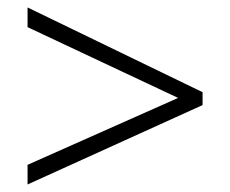

<svg xmlns="http://www.w3.org/2000/svg" viewBox="-20 -617 611 510"><path d="M53.2 -127 518.1 -337.9V-372.1L53.2 -597.2V-544.9L453.1 -356.9L53.2 -179.2Z"/></svg>

Font: Noto Reveo Sans
Style: Regular
Weight: 300
Designer: Monotype Design Team
Foundry: Monotype Imaging Inc.
Version: Version 2.007